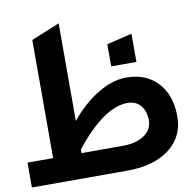

<svg xmlns="http://www.w3.org/2000/svg" viewBox="-90 -872 981 959"><g transform="rotate(-10 400.5 -392.0)"><path d="M-4.9 -126H125V-725.1L269 -784.2V-289.1Q332.5 -367.2 408 -413.1Q483.4 -459 554.2 -459Q652.3 -459 711.2 -397.5Q770 -335.9 772 -230Q774.4 -124 695.3 -62Q616.2 0 479 0H-4.9ZM538.1 -333Q419.4 -333 269 -145V-126H478Q546.9 -126 587.6 -154.1Q628.4 -182.1 628.9 -230Q627.9 -277.3 603.8 -305.2Q579.6 -333 538.1 -333ZM490.2 -526.9V-639.2L618.2 -669.9V-526.9Z"/></g></svg>

Font: LT Superior
Style: Bold
Weight: 400
Designer: Daniel Lyons
Foundry: LyonsType
Version: Version 1.000